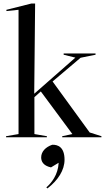

<svg xmlns="http://www.w3.org/2000/svg" viewBox="-20 -770 599 1077"><path d="M14 0H243V-6L173 -18V-225L209 -257L386 -18L329 -6V0H549V-6L483 -27L275 -313L432 -446L516 -463V-470H337V-463L402 -447H403L173 -245H172L177 -750H155L16 -715V-708L84 -715V-18L14 -6ZM266 169 309 143C306 211 267 258 240 281L246 287C306 241 342 184 342 126C342 55 305 41 273 42C235 55 211 81 211 113C211 133 220 159 266 169Z"/></svg>

Font: Mazius Display
Style: Regular
Weight: 400
Designer: Alberto Casagrande & Collletttivo
Foundry: Collletttivo
Version: Version 2.000;Glyphs 3.2 (3217)